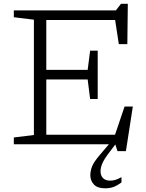

<svg xmlns="http://www.w3.org/2000/svg" viewBox="-20 -762 770 1014"><path d="M53 0V-36L159 -49V-658L53 -671V-707H592L619 -742H655L652.5 -529H607.5L588 -656.5H224.5V-393H443L456 -494.5H496V-239H456L443 -342.5H224.5V-50.5H587.5L638 -199.5H681.5L645 36H600.5L589 1L559 40.5Q530.5 77.5 520.8 100.2Q511 123 511 142.5Q511 165.5 524.2 178.8Q537.5 192 561 192Q576 192 588.8 188.2Q601.5 184.5 621.5 173.5V201.5Q596 220 577.2 226.2Q558.5 232.5 535 232.5Q494.5 232.5 475.8 212.2Q457 192 457 163.5Q457 141.5 466 117.5Q475 93.5 509.5 53.5L555 0Z"/></svg>

Font: Newsreader Caption Light
Style: Regular
Weight: 300
Designer: Hugues Gentile
Foundry: Production Type
Version: Version 1.001